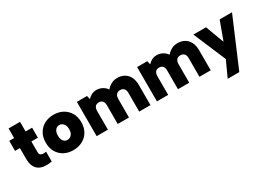

<svg xmlns="http://www.w3.org/2000/svg" viewBox="-18 -1431 3316 2423"><g transform="rotate(-30 1640.5 -220.0)"><path d="M93 -500V-640H260V-500H355V-354H260V-198Q260 -170 275 -158Q290 -146 312 -145.5Q334 -145 356 -150V-6Q300 4 252 0Q204 -4 168.5 -25.5Q133 -47 113 -89.5Q93 -132 93 -198V-354H22V-500Z M666 7Q592 7 534 -24Q476 -55 442.5 -113Q409 -171 409 -250Q409 -329 443 -386.5Q477 -444 535.5 -475.5Q594 -507 668 -507Q742 -507 801 -475.5Q860 -444 894 -386.5Q928 -329 928 -250Q928 -171 893.5 -113Q859 -55 799.5 -24Q740 7 666 7ZM666 -142Q688 -142 707.5 -154Q727 -166 739 -190Q751 -214 751 -250Q751 -286 739 -310Q727 -334 708 -346Q689 -358 668 -358Q645 -358 626.5 -346Q608 -334 597 -310Q586 -286 586 -250Q586 -214 596.5 -190Q607 -166 625.5 -154Q644 -142 666 -142Z M1007 -500H1155L1167 -447Q1190 -473 1222 -490Q1254 -507 1293 -507Q1337 -507 1376 -487Q1415 -467 1440 -430Q1468 -463 1508 -485Q1548 -507 1597 -507Q1656 -507 1699.5 -481.5Q1743 -456 1767 -408Q1791 -360 1791 -292V0H1627V-272Q1627 -313 1607.5 -334.5Q1588 -356 1553 -356Q1517 -356 1497.5 -333.5Q1478 -311 1478 -268V0H1314V-272Q1314 -313 1296 -334.5Q1278 -356 1243 -356Q1207 -356 1189 -334Q1171 -312 1171 -271V0H1007Z M1885 -500H2033L2045 -447Q2068 -473 2100 -490Q2132 -507 2171 -507Q2215 -507 2254 -487Q2293 -467 2318 -430Q2346 -463 2386 -485Q2426 -507 2475 -507Q2534 -507 2577.5 -481.5Q2621 -456 2645 -408Q2669 -360 2669 -292V0H2505V-272Q2505 -313 2485.5 -334.5Q2466 -356 2431 -356Q2395 -356 2375.5 -333.5Q2356 -311 2356 -268V0H2192V-272Q2192 -313 2174 -334.5Q2156 -356 2121 -356Q2085 -356 2067 -334Q2049 -312 2049 -271V0H1885Z M3088 -500H3268L2970 200H2801L2905 -28L2705 -500H2889L2989 -231Z"/></g></svg>

Font: Albert Sans Black
Style: Regular
Weight: 900
Designer: Andreas Rasmussen
Foundry: a.Foundry
Version: Version 1.025